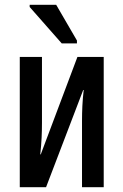

<svg xmlns="http://www.w3.org/2000/svg" viewBox="-20 -776 512 796"><path d="M62 0V-540H154V-267Q154 -235 152.5 -204.5Q151 -174 147 -136H149L301 -540H410V0H320V-274Q320 -306 321.5 -337Q323 -368 327 -403H325L171 0ZM236 -596 103 -747V-756H213L299 -608V-596Z"/></svg>

Font: Noto Sans ExtraCondensed Medium
Style: Regular
Weight: 500
Width: 2
Designer: Monotype Design Team
Foundry: Monotype Imaging Inc.
Version: Version 2.013; ttfautohint (v1.8.4.7-5d5b)